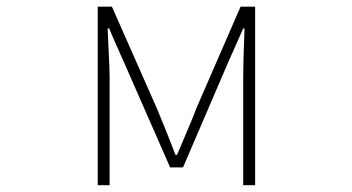

<svg xmlns="http://www.w3.org/2000/svg" viewBox="-20 -547 1040 567"><path d="M268.6 0V-527.3H310.5L443.4 -226.6Q449.2 -212.9 468.8 -164.6Q488.3 -116.2 498 -89.8H502.9Q554.7 -210.9 559.6 -226.6L690.4 -527.3H733.4V0H698.2V-318.4Q698.2 -361.3 702.1 -462.9H698.2L651.4 -357.4L520.5 -52.7H482.4L348.6 -357.4Q308.6 -446.3 302.7 -462.9H297.9Q297.9 -454.1 300.8 -397.9Q303.7 -341.8 303.7 -318.4V0Z"/></svg>

Font: GenEi Gothic M ExtraLight
Style: Regular
Weight: 200
Designer: o_tamon (Modified); [Source Han Sans]
Ryoko NISHIZUKA  (kana & ideographs); Paul D. Hunt (Latin, Greek & Cyrillic); Wenl
Version: Version 1.1a;Original Version 1.004